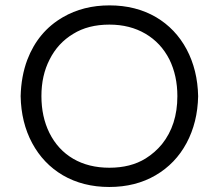

<svg xmlns="http://www.w3.org/2000/svg" viewBox="-20 -707 833 731"><path d="M574.2 -641.6Q497.1 -686.5 397 -686.5Q296.9 -686.5 219.7 -641.6Q125 -586.9 84 -479.5Q60.5 -417 58.6 -340.8Q60.5 -240.2 102.5 -162.1Q144.5 -84 218.8 -40Q295.9 4.9 396 4.9Q496.1 4.9 572.3 -39.6Q648.4 -84 690.4 -162.6Q732.4 -241.2 734.4 -340.8Q732.4 -440.4 690.4 -519.5Q648.4 -597.7 574.2 -641.6ZM655.3 -340.8Q655.3 -231.4 596.7 -158.2Q570.3 -126 534.2 -103.5Q477.5 -68.4 396.5 -68.4Q317.4 -68.4 258.8 -102.5Q200.2 -136.7 168 -201.2Q137.7 -262.7 137.7 -341.3Q137.7 -419.9 168.9 -480.5Q200.2 -543 258.8 -578.1Q315.4 -613.3 396.5 -613.3Q474.6 -613.3 533.7 -578.6Q592.8 -543.9 625 -480.5Q655.3 -418.9 655.3 -340.8Z"/></svg>

Font: FakePearl
Style: Light
Weight: 350
Version: Version 1.2